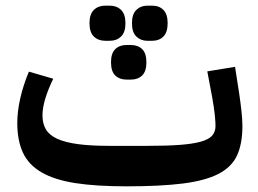

<svg xmlns="http://www.w3.org/2000/svg" viewBox="-20 -646 910 678"><path d="M427 12Q319 12 245.5 0.5Q172 -11 126.5 -37.5Q81 -64 61 -107Q41 -150 41 -212Q41 -252 51.5 -298.5Q62 -345 82 -393L168 -368Q150 -331 140 -298Q130 -265 130 -239Q130 -209 142.5 -188.5Q155 -168 183 -155.5Q211 -143 255.5 -137Q300 -131 364 -131H504Q571 -131 616.5 -134.5Q662 -138 690 -146Q718 -154 729.5 -167.5Q741 -181 741 -201Q741 -216 738.5 -240.5Q736 -265 729 -304L712 -394L810 -410L824 -320Q829 -287 832.5 -255.5Q836 -224 836 -201Q836 -138 817 -97Q798 -56 751.5 -32Q705 -8 626 2Q547 12 427 12ZM500 -502Q477 -502 461.5 -517Q446 -532 446 -564Q446 -596 461.5 -611Q477 -626 500 -626H518Q542 -626 557 -611Q572 -596 572 -564Q572 -532 557 -517Q542 -502 518 -502ZM426 -365Q402 -365 387 -379.5Q372 -394 372 -426Q372 -458 387 -472.5Q402 -487 426 -487H443Q467 -487 482 -472.5Q497 -458 497 -426Q497 -394 482 -379.5Q467 -365 443 -365ZM351 -502Q327 -502 311.5 -517Q296 -532 296 -564Q296 -596 311.5 -611Q327 -626 351 -626H368Q392 -626 407.5 -611Q423 -596 423 -564Q423 -532 407.5 -517Q392 -502 368 -502Z"/></svg>

Font: IBM Plex Sans Arabic SmBld
Style: Regular
Weight: 600
Designer: Mike Abbink, Paul van der Laan, Pieter van Rosmalen, Wael Morcos, Khajak Apelian
Foundry: Bold Monday
Version: Version 1.005